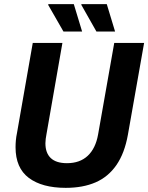

<svg xmlns="http://www.w3.org/2000/svg" viewBox="-20 -894 715 926"><path d="M297 12Q183 12 119 -36Q55 -84 55 -184Q55 -200 56.5 -217Q58 -234 62 -253L138 -687H281L204 -246Q202 -236 200.5 -224.5Q199 -213 199 -203Q199 -156 225 -131.5Q251 -107 303 -107Q365 -107 403 -142.5Q441 -178 453 -245L531 -687H675L597 -245Q581 -155 541.5 -98Q502 -41 441 -14.5Q380 12 297 12ZM286 -742 212 -871 214 -874H336L376 -742ZM445 -742 372 -871 373 -874H495L535 -742Z"/></svg>

Font: Archivo SemiCondensed
Style: Bold Italic
Weight: 700
Width: 4
Italic angle: -10°
Designer: Hector Gatti
Foundry: Omnibus-Type
Version: Version 2.001